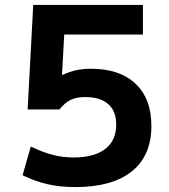

<svg xmlns="http://www.w3.org/2000/svg" viewBox="-20 -750 687 780"><path d="M285.7 10Q222.3 10 171.8 -2Q121.3 -14 71.7 -38L105 -154.6Q155 -130.9 195.2 -120.6Q235.3 -110.3 279 -110.3Q362.7 -110.3 407.4 -144.8Q452.1 -179.3 452.1 -243.7Q452.1 -298.7 419.5 -327.2Q387 -355.7 326 -355.7Q290.6 -355.7 267.1 -344.4Q243.6 -333 221.6 -305.4H92.3L115 -730H560.6V-609.7H240.9L231.9 -445.6H233.9Q262.9 -459 289.8 -464.8Q316.6 -470.7 349.6 -470.7Q466.3 -470.7 530.6 -409.8Q595 -349 595 -238.3Q595 -117.7 515.5 -53.8Q436 10 285.7 10Z"/></svg>

Font: M PLUS 1 Thin
Style: Regular
Weight: 100
Designer: Coji Morishita
Foundry: UNDERFOREST DESIGN
Version: Version 1.001